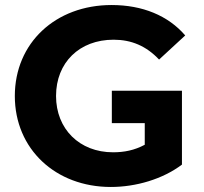

<svg xmlns="http://www.w3.org/2000/svg" viewBox="-20 -732 811 764"><path d="M425 -371V-242H556V-156C515 -134 474 -126 430 -126C296 -126 203 -219 203 -350C203 -483 296 -574 432 -574C503 -574 562 -549 613 -495L717 -591C649 -670 547 -712 424 -712C201 -712 39 -561 39 -350C39 -139 201 12 421 12C521 12 627 -19 704 -77V-371Z"/></svg>

Font: AWKNG-Font
Style: Bold
Weight: 700
Designer: Awakening Church
Foundry: Awakening Church
Version: Version 1.700;PS 001.700;hotconv 1.0.88;makeotf.lib2.5.64775